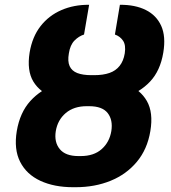

<svg xmlns="http://www.w3.org/2000/svg" viewBox="-20 -780 721 810"><path d="M364.7 -447.3H375Q455.1 -447.3 513.4 -424.8Q571.8 -402.3 599.6 -353.8Q627.4 -305.2 614.3 -227.1Q601.6 -150.4 557.4 -97.4Q513.2 -44.4 446.5 -17.3Q379.9 9.8 298.8 9.8H288.6Q208.5 9.8 150.1 -17.3Q91.8 -44.4 64.9 -97.4Q38.1 -150.4 50.8 -227.1Q64 -305.2 107.9 -353.8Q151.9 -402.3 218 -425Q284.2 -447.8 364.7 -447.3ZM356 -332H345.7Q291.5 -332 257.3 -303Q223.1 -273.9 215.3 -226.6Q208 -180.2 232.2 -150.9Q256.3 -121.6 310.5 -121.6H320.8Q376 -121.6 408.9 -150.9Q441.9 -180.2 449.7 -227.1Q457 -273.9 434.3 -303Q411.6 -332 356 -332ZM377 -462.9Q415 -462.9 441.7 -472.2Q468.3 -481.4 484.6 -502Q501 -522.5 506.3 -554.7Q511.7 -589.8 499 -608.4Q486.3 -627 464.8 -634.3L485.8 -759.8Q550.3 -760.3 595.2 -737.8Q640.1 -715.3 660.2 -670.7Q680.2 -626 668.9 -558.1Q656.2 -481.4 612.8 -435.5Q569.3 -389.6 503.7 -369.1Q438 -348.6 357.4 -348.1H346.7Q267.1 -348.6 208 -369.1Q148.9 -389.6 120.8 -435.8Q92.8 -481.9 105 -558.6Q116.2 -625 151.1 -669.7Q186 -714.4 238.8 -737.3Q291.5 -760.3 356 -759.8L334.5 -634.3Q312.5 -627.4 294.2 -608.9Q275.9 -590.3 270.5 -554.7Q264.6 -521.5 273.7 -501.2Q282.7 -481 305.9 -471.9Q329.1 -462.9 365.7 -462.9Z"/></svg>

Font: Inter ExtraBold
Style: Italic
Weight: 800
Italic angle: -9.3988°
Designer: Rasmus Andersson
Foundry: rsms
Version: Version 4.001;git-66647c0bb